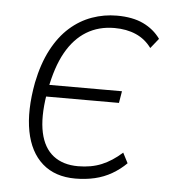

<svg xmlns="http://www.w3.org/2000/svg" viewBox="-43 -535 518 582"><g transform="rotate(5 216.0 -243.5)"><path d="M207 8Q145 8 106.5 -26Q68 -60 56 -122.5Q44 -185 60 -271Q72 -330 94.5 -372.5Q117 -415 147.5 -442Q178 -469 214.5 -482Q251 -495 290 -495Q338 -495 370.5 -479.5Q403 -464 423 -436L399 -406Q380 -432 351.5 -444.5Q323 -457 286 -457Q238 -457 201 -434.5Q164 -412 139 -367.5Q114 -323 101 -253L95 -268H325L319 -232H89L98 -237Q87 -168 97 -122Q107 -76 136.5 -53Q166 -30 212 -30Q252 -30 283.5 -43Q315 -56 345 -83L361 -52Q342 -33 318 -19Q294 -5 266 1.5Q238 8 207 8Z"/></g></svg>

Font: Nunito Sans 10pt Condensed ExtraLight
Style: Italic
Weight: 250
Width: 3
Italic angle: -9°
Designer: Vernon Adams
Foundry: Vernon Adams
Version: Version 3.101;gftools[0.9.27]